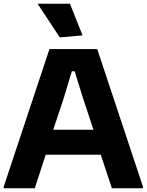

<svg xmlns="http://www.w3.org/2000/svg" viewBox="-20 -1001 780 1021"><path d="M0 -9 243 -740H497L740 -9V0H575L516 -178H223L165 0H0ZM477 -311 422 -477 377 -622H362L318 -476L263 -311ZM298 -802 180 -981H352L419 -813Z"/></svg>

Font: Encode Sans Normal
Style: Bold
Weight: 700
Designer: Pablo Impallari, Andres Torresi
Foundry: Pablo Impallari, Andres Torresi
Version: Version 1.000; ttfautohint (v1.00) -l 8 -r 50 -G 200 -x 14 -